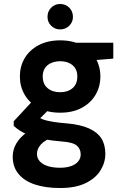

<svg xmlns="http://www.w3.org/2000/svg" viewBox="-20 -714 636 966"><path d="M282 232Q210 232 156.5 214.5Q103 197 73.5 161.5Q44 126 44 74Q44 39 62 8Q80 -23 115 -48Q150 -73 201 -92L251 -25Q206 -10 186 12.5Q166 35 166 60Q166 83 181.5 99Q197 115 223 122.5Q249 130 282 130Q313 130 336.5 122Q360 114 373 98.5Q386 83 386 63Q386 36 367 19Q348 2 293 -2Q242 -6 202.5 -13.5Q163 -21 133.5 -31.5Q104 -42 83 -55Q62 -68 49 -81V-104L156 -219L252 -189L127 -64L166 -130Q176 -123 186.5 -117.5Q197 -112 213 -108Q229 -104 254.5 -100Q280 -96 319 -93Q385 -87 427.5 -68Q470 -49 490 -17.5Q510 14 510 60Q510 104 485.5 143.5Q461 183 410.5 207.5Q360 232 282 232ZM283 -147Q219 -147 173.5 -171.5Q128 -196 104 -237.5Q80 -279 80 -329Q80 -380 104 -421Q128 -462 174 -486.5Q220 -511 283 -511Q346 -511 391.5 -486.5Q437 -462 461 -421Q485 -380 485 -329Q485 -279 461 -237.5Q437 -196 391.5 -171.5Q346 -147 283 -147ZM283 -250Q321 -250 345 -270.5Q369 -291 369 -329Q369 -366 345 -386Q321 -406 283 -406Q244 -406 219.5 -386Q195 -366 195 -329Q195 -291 219.5 -270.5Q244 -250 283 -250ZM365 -404 342 -499H550V-419ZM282 -566Q256 -566 237.5 -584.5Q219 -603 219 -629Q219 -657 237.5 -675.5Q256 -694 282 -694Q310 -694 328.5 -675.5Q347 -657 347 -629Q347 -603 328.5 -584.5Q310 -566 282 -566Z"/></svg>

Font: DM Sans 20pt
Style: Bold
Weight: 700
Version: Version 4.004;gftools[0.9.30]